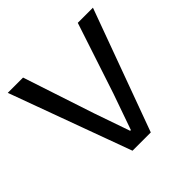

<svg xmlns="http://www.w3.org/2000/svg" viewBox="-180 -906 1084 1084"><g transform="rotate(-45 362.0 -364.5)"><path d="M289 0 22 -729H144L284 -305L359 -89H365L441 -305L581 -729H702L435 0Z"/></g></svg>

Font: Mona Sans Medium
Style: Regular
Weight: 500
Designer: Deni Anggara
Foundry: GitHub
Version: Version 2.000;Glyphs 3.2.3 (3260)